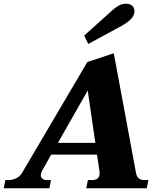

<svg xmlns="http://www.w3.org/2000/svg" viewBox="-55 -1011 851 1031"><path d="M419 -775 397 -820 544 -952Q557 -965 577.5 -978Q598 -991 620 -991Q644 -991 655.5 -979.5Q667 -968 667 -950Q667 -944 666 -941Q662 -922 645 -905.5Q628 -889 598 -872ZM742 -44 733 0H408L417 -44H438Q480 -44 480 -80Q480 -88 479 -93L466 -181H220L171 -94Q164 -80 164 -70Q164 -57 174 -50.5Q184 -44 198 -44H219L210 0H-35L-26 -44H-10Q11 -44 31.5 -53.5Q52 -63 63 -82L414 -678L556 -725L676 -79Q684 -44 720 -44ZM457 -244 416 -525 256 -244Z"/></svg>

Font: Taviraj
Style: Bold Italic
Weight: 700
Italic angle: -12°
Designer: Katatrad Team
Foundry: CadsonDemak
Version: Version 1.001